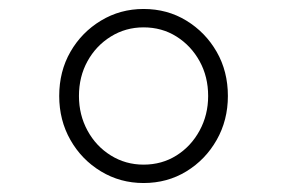

<svg xmlns="http://www.w3.org/2000/svg" viewBox="-20 -731 640 428"><path d="M300 -323Q248 -323 205 -349Q162 -375 137 -419Q112 -463 112 -517Q112 -572 137 -615.5Q162 -659 205 -685Q248 -711 300 -711Q353 -711 395.5 -685Q438 -659 463 -615.5Q488 -572 488 -517Q488 -463 463 -419Q438 -375 395.5 -349Q353 -323 300 -323ZM300 -364Q341 -364 373.5 -384.5Q406 -405 425 -440Q444 -475 444 -517Q444 -560 425 -594.5Q406 -629 373.5 -649.5Q341 -670 300 -670Q260 -670 227 -649.5Q194 -629 175 -594.5Q156 -560 156 -517Q156 -475 175 -440Q194 -405 227 -384.5Q260 -364 300 -364Z"/></svg>

Font: Red Hat Mono VF Light
Style: Regular
Weight: 300
Monospace: yes
Designer: Pentagram, MCKL
Foundry: Pentagram, MCKL
Version: Version 1.023